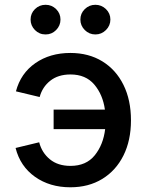

<svg xmlns="http://www.w3.org/2000/svg" viewBox="-20 -775 617 806"><path d="M275.4 11.2Q189 11.2 127 -32.7Q64.9 -76.7 45.4 -153.8L144.5 -177.7Q155.8 -133.8 189.5 -106.2Q223.1 -78.6 275.9 -78.6Q341.8 -78.6 377.7 -123Q413.6 -167.5 421.4 -232.9H205.1V-314.9H420.4Q411.6 -377.9 375.7 -420.2Q339.8 -462.4 275.9 -462.4Q224.1 -462.4 190.9 -436Q157.7 -409.7 146.5 -367.7L46.9 -391.6Q66.9 -467.3 128.4 -510Q189.9 -552.7 275.4 -552.7Q352.1 -552.7 409.4 -517.6Q466.8 -482.4 498.3 -418.7Q529.8 -355 529.8 -270Q529.8 -185.5 498.3 -122.3Q466.8 -59.1 409.4 -23.9Q352.1 11.2 275.4 11.2ZM171.4 -630.4Q145 -630.4 126.7 -648.9Q108.4 -667.5 108.4 -692.9Q108.4 -718.8 126.7 -736.8Q145 -754.9 171.4 -754.9Q197.3 -754.9 215.6 -736.8Q233.9 -718.8 233.9 -692.9Q233.9 -667.5 215.6 -648.9Q197.3 -630.4 171.4 -630.4ZM380.4 -630.4Q354.5 -630.4 335.9 -648.9Q317.4 -667.5 317.4 -692.9Q317.4 -718.8 335.9 -736.8Q354.5 -754.9 380.4 -754.9Q406.2 -754.9 424.8 -736.8Q443.4 -718.8 443.4 -692.9Q443.4 -667.5 424.8 -648.9Q406.2 -630.4 380.4 -630.4Z"/></svg>

Font: Inter Medium
Style: Regular
Weight: 500
Designer: Rasmus Andersson
Foundry: rsms
Version: Version 4.001;git-9221beed3